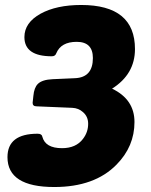

<svg xmlns="http://www.w3.org/2000/svg" viewBox="-20 -741 605 771"><path d="M206 -527Q202 -515 188 -515Q78 -515 78 -592Q78 -650 143 -686Q207 -721 306 -721Q522 -721 522 -544Q522 -443 430 -385Q520 -342 520 -251Q520 -153 448 -80Q360 10 198 10Q10 10 10 -110Q10 -204 131 -204Q148 -204 150 -192Q162 -146 229 -146Q285 -146 313 -183Q334 -210 334 -244Q334 -273 313 -291Q295 -307 270 -308L127 -314Q111 -314 111 -328L114 -356Q117 -389 132 -404Q149 -421 191 -423L281 -427Q353 -430 353 -508Q353 -573 288 -573Q225 -573 206 -527Z"/></svg>

Font: PoetsenOne
Style: Regular
Weight: 400
Designer: Rodrigo Fuenzalida, Pablo Impallari
Foundry: Pablo Impallari, Rodrigo Fuenzalida
Version: Version 1.000